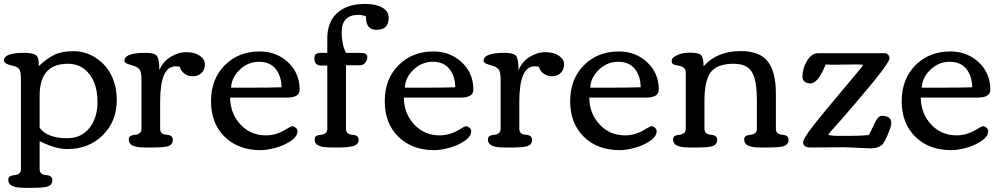

<svg xmlns="http://www.w3.org/2000/svg" viewBox="-21 -732 4966 953"><path d="M462.9 -225.1Q462.9 -337.9 397.5 -389.2Q363.3 -415.5 315.9 -415.5Q175.8 -415.5 175.8 -257.8V-97.2Q215.3 -45.9 312 -45.9Q382.3 -45.9 422.6 -96.4Q462.9 -147 462.9 -225.1ZM147.9 200.2 106 200.7Q42 200.7 26.9 181.2Q20 172.4 20 159.9Q20 147.5 29.8 142.6Q39.6 137.7 51.5 137.2Q63.5 136.7 73.2 129.6Q83 122.6 83 106.9V-333.5Q83 -368.7 77.9 -382.1Q72.8 -395.5 54.7 -402.3Q52.7 -403.3 35.2 -407.2Q-1.5 -416 -1.5 -431.6Q-1.5 -469.7 96.7 -469.7Q138.2 -469.7 154.8 -460Q171.4 -450.2 171.4 -418Q171.4 -408.2 170.9 -403.3Q208.5 -439.9 246.6 -459Q284.7 -478 343.8 -478Q402.8 -478 454.3 -444.8Q505.9 -411.6 532.2 -357.2Q558.6 -302.7 558.6 -235.8Q558.6 -129.9 489.3 -61Q419.9 7.8 313 7.8Q252.9 7.8 175.8 -31.7V106.9Q175.8 135.3 207.3 137Q238.8 138.7 238.8 162.1Q238.8 189 209 195.3Q187.5 200.2 147.9 200.2Z M746.1 0 704.1 0.5Q640.1 0.5 625 -19Q618.2 -27.8 618.2 -40.3Q618.2 -52.7 627.9 -57.6Q637.7 -62.5 649.7 -63Q661.6 -63.5 671.4 -70.6Q681.2 -77.6 681.2 -93.3V-334.5Q681.2 -377.9 670.7 -388.2Q660.2 -398.4 653.1 -401.4Q646 -404.3 630.9 -408.7Q615.7 -413.1 606.2 -417.5Q596.7 -421.9 596.7 -430.7Q596.7 -469.7 701.7 -469.7Q746.1 -469.7 758.1 -454.3Q770 -439 770 -383.3Q786.6 -425.3 825 -449.2Q863.3 -473.1 903.6 -473.1Q943.8 -473.1 970 -455.8Q996.1 -438.5 996.1 -411.9Q996.1 -385.3 979 -369.4Q961.9 -353.5 937 -353.5Q912.1 -353.5 894.3 -366.7Q876.5 -379.9 871.1 -400.9Q858.4 -402.8 850.1 -402.8Q773.9 -402.8 773.9 -227.5V-93.3Q773.9 -64.9 805.4 -63.2Q836.9 -61.5 836.9 -38.1Q836.9 -11.2 807.6 -4.9Q785.2 0 746.1 0Z M1268.1 -476.6Q1351.6 -476.6 1408.9 -422.6Q1466.3 -368.7 1466.3 -287.1Q1466.3 -247.6 1403.8 -247.6H1121.1Q1122.1 -168.5 1172.4 -114.3Q1222.7 -60.1 1299.3 -60.1Q1350.1 -60.1 1397.9 -89.8Q1423.3 -105.5 1430.4 -105.5Q1437.5 -105.5 1446.5 -98.4Q1455.6 -91.3 1455.6 -81.1Q1455.6 -54.2 1421.1 -31.5Q1386.7 -8.8 1345.2 2.2Q1303.7 13.2 1272.5 13.2Q1161.6 13.2 1094 -53.2Q1026.4 -119.6 1026.4 -229.5Q1026.4 -339.4 1094.5 -408Q1162.6 -476.6 1268.1 -476.6ZM1376.5 -298.8Q1375.5 -355 1347.2 -390.1Q1318.8 -425.3 1264.4 -425.3Q1210 -425.3 1169.2 -386.2Q1128.4 -347.2 1126 -296.9H1240.2Q1316.4 -296.9 1376.5 -298.8Z M1603.5 -93.3V-406.7H1569.3Q1556.6 -406.7 1548.1 -415.8Q1539.6 -424.8 1539.6 -441.9Q1539.6 -459 1547.9 -464.4Q1556.2 -469.7 1578.6 -469.7H1603.5V-541.5Q1603.5 -623.5 1653.1 -668Q1702.6 -712.4 1788.6 -712.4Q1858.9 -712.4 1890.1 -684.6Q1908.2 -668.9 1908.2 -643.6Q1908.2 -584 1848.1 -584Q1795.9 -584 1795.9 -643.6V-650.4Q1777.3 -658.2 1758.3 -658.2Q1674.8 -658.2 1674.8 -571.3Q1674.8 -513.7 1696.3 -469.7H1767.1Q1802.2 -469.7 1802.2 -449.2Q1802.2 -432.6 1791.7 -420.4Q1781.2 -408.2 1768.6 -408.2H1696.3V-93.3Q1696.3 -64.9 1727.8 -63.2Q1759.3 -61.5 1759.3 -38.1Q1759.3 -11.2 1723.1 -4.9Q1696.8 0 1671.1 0Q1645.5 0 1634.3 0Q1623 0 1615 -0.2Q1606.9 -0.5 1593 -1.5Q1579.1 -2.4 1571.8 -4.9Q1564.5 -7.3 1556.2 -11.7Q1547.9 -16.1 1544.2 -23.4Q1540.5 -30.8 1540.5 -41.7Q1540.5 -52.7 1550.3 -57.6Q1560.1 -62.5 1572 -63Q1584 -63.5 1593.8 -70.6Q1603.5 -77.6 1603.5 -93.3Z M2130.4 -476.6Q2213.9 -476.6 2271.2 -422.6Q2328.6 -368.7 2328.6 -287.1Q2328.6 -247.6 2266.1 -247.6H1983.4Q1984.4 -168.5 2034.7 -114.3Q2085 -60.1 2161.6 -60.1Q2212.4 -60.1 2260.3 -89.8Q2285.6 -105.5 2292.7 -105.5Q2299.8 -105.5 2308.8 -98.4Q2317.9 -91.3 2317.9 -81.1Q2317.9 -54.2 2283.4 -31.5Q2249 -8.8 2207.5 2.2Q2166 13.2 2134.8 13.2Q2023.9 13.2 1956.3 -53.2Q1888.7 -119.6 1888.7 -229.5Q1888.7 -339.4 1956.8 -408Q2024.9 -476.6 2130.4 -476.6ZM2238.8 -298.8Q2237.8 -355 2209.5 -390.1Q2181.2 -425.3 2126.7 -425.3Q2072.3 -425.3 2031.5 -386.2Q1990.7 -347.2 1988.3 -296.9H2102.5Q2178.7 -296.9 2238.8 -298.8Z M2528.8 0 2486.8 0.5Q2422.9 0.5 2407.7 -19Q2400.9 -27.8 2400.9 -40.3Q2400.9 -52.7 2410.6 -57.6Q2420.4 -62.5 2432.4 -63Q2444.3 -63.5 2454.1 -70.6Q2463.9 -77.6 2463.9 -93.3V-334.5Q2463.9 -377.9 2453.4 -388.2Q2442.9 -398.4 2435.8 -401.4Q2428.7 -404.3 2413.6 -408.7Q2398.4 -413.1 2388.9 -417.5Q2379.4 -421.9 2379.4 -430.7Q2379.4 -469.7 2484.4 -469.7Q2528.8 -469.7 2540.8 -454.3Q2552.7 -439 2552.7 -383.3Q2569.3 -425.3 2607.7 -449.2Q2646 -473.1 2686.3 -473.1Q2726.6 -473.1 2752.7 -455.8Q2778.8 -438.5 2778.8 -411.9Q2778.8 -385.3 2761.7 -369.4Q2744.6 -353.5 2719.7 -353.5Q2694.8 -353.5 2677 -366.7Q2659.2 -379.9 2653.8 -400.9Q2641.1 -402.8 2632.8 -402.8Q2556.6 -402.8 2556.6 -227.5V-93.3Q2556.6 -64.9 2588.1 -63.2Q2619.6 -61.5 2619.6 -38.1Q2619.6 -11.2 2590.3 -4.9Q2567.9 0 2528.8 0Z M3050.8 -476.6Q3134.3 -476.6 3191.7 -422.6Q3249 -368.7 3249 -287.1Q3249 -247.6 3186.5 -247.6H2903.8Q2904.8 -168.5 2955.1 -114.3Q3005.4 -60.1 3082 -60.1Q3132.8 -60.1 3180.7 -89.8Q3206.1 -105.5 3213.1 -105.5Q3220.2 -105.5 3229.2 -98.4Q3238.3 -91.3 3238.3 -81.1Q3238.3 -54.2 3203.9 -31.5Q3169.4 -8.8 3127.9 2.2Q3086.4 13.2 3055.2 13.2Q2944.3 13.2 2876.7 -53.2Q2809.1 -119.6 2809.1 -229.5Q2809.1 -339.4 2877.2 -408Q2945.3 -476.6 3050.8 -476.6ZM3159.2 -298.8Q3158.2 -355 3129.9 -390.1Q3101.6 -425.3 3047.1 -425.3Q2992.7 -425.3 2951.9 -386.2Q2911.1 -347.2 2908.7 -296.9H3022.9Q3099.1 -296.9 3159.2 -298.8Z M3447.8 0 3405.8 0.5Q3341.8 0.5 3326.7 -19Q3319.8 -27.8 3319.8 -40.3Q3319.8 -52.7 3329.6 -57.6Q3339.4 -62.5 3351.3 -63Q3363.3 -63.5 3373 -70.6Q3382.8 -77.6 3382.8 -93.3V-372.1Q3382.8 -400.4 3347.7 -406.2Q3323.2 -410.2 3318.1 -414.8Q3313 -419.4 3313 -431.4Q3313 -443.4 3330.1 -453.1Q3358.9 -470.7 3402.6 -470.7Q3446.3 -470.7 3458.7 -458.3Q3471.2 -445.8 3471.2 -402.8Q3538.1 -478.5 3655.3 -478.5Q3750.5 -478.5 3790.3 -426.5Q3830.1 -374.5 3830.1 -269V-93.3Q3830.1 -64.9 3861.6 -63.2Q3893.1 -61.5 3893.1 -38.1Q3893.1 -11.7 3862.8 -4.9Q3840.3 0 3800.8 0L3758.8 0.5Q3694.8 0.5 3679.7 -19Q3672.9 -27.8 3672.9 -40.3Q3672.9 -52.7 3682.6 -57.6Q3692.4 -62.5 3704.3 -63Q3716.3 -63.5 3726.1 -70.6Q3735.8 -77.6 3735.8 -93.3V-235.4Q3735.8 -326.2 3714.8 -368.2Q3691.4 -415.5 3620.6 -415.5Q3535.2 -415.5 3504.4 -370.1Q3475.6 -327.1 3475.6 -232.9V-93.3Q3475.6 -64.9 3507.1 -63.2Q3538.6 -61.5 3538.6 -38.1Q3538.6 -11.2 3508.8 -4.9Q3487.3 0 3447.8 0Z M4355 -157.2Q4402.8 -157.2 4402.8 -121.6Q4402.8 -110.8 4399.4 -100.6L4394 -85.4Q4370.1 -21 4353 -9.8Q4332.5 4.4 4299.3 4.4L4258.3 2.4H4254.4L4172.9 -1L4001 0Q3965.3 0 3965.3 -26.4Q3965.3 -49.8 4069.3 -174.8Q4078.1 -185.5 4153.8 -276.4L4182.6 -310.5Q4193.4 -323.7 4217.3 -352.1Q4258.8 -400.9 4264.2 -410.2Q4251 -412.1 4231 -412.1L4138.7 -411.1H4124L4107.4 -410.6L4077.6 -412.1V-413.1Q4040 -317.9 4001 -317.9Q3983.9 -317.9 3972.9 -326.7Q3961.9 -335.4 3961.9 -351.6Q3961.9 -392.6 3984.9 -430.2Q4007.8 -467.8 4038.6 -467.8H4375Q4394 -461.9 4394 -441.9Q4394 -416.5 4220.7 -214.8Q4214.4 -207.5 4172.9 -159.2L4150.9 -133.8Q4144 -125.5 4129.9 -110.4Q4100.6 -79.1 4089.8 -62.5Q4107.9 -57.6 4138.2 -57.6H4193.8Q4249.5 -57.6 4289.6 -61.5V-61Q4296.4 -67.4 4307.1 -92.5Q4317.9 -117.7 4329.8 -137.5Q4341.8 -157.2 4355 -157.2Z M4696.3 -476.6Q4779.8 -476.6 4837.2 -422.6Q4894.5 -368.7 4894.5 -287.1Q4894.5 -247.6 4832 -247.6H4549.3Q4550.3 -168.5 4600.6 -114.3Q4650.9 -60.1 4727.5 -60.1Q4778.3 -60.1 4826.2 -89.8Q4851.6 -105.5 4858.6 -105.5Q4865.7 -105.5 4874.8 -98.4Q4883.8 -91.3 4883.8 -81.1Q4883.8 -54.2 4849.4 -31.5Q4814.9 -8.8 4773.4 2.2Q4731.9 13.2 4700.7 13.2Q4589.8 13.2 4522.2 -53.2Q4454.6 -119.6 4454.6 -229.5Q4454.6 -339.4 4522.7 -408Q4590.8 -476.6 4696.3 -476.6ZM4804.7 -298.8Q4803.7 -355 4775.4 -390.1Q4747.1 -425.3 4692.6 -425.3Q4638.2 -425.3 4597.4 -386.2Q4556.6 -347.2 4554.2 -296.9H4668.5Q4744.6 -296.9 4804.7 -298.8Z"/></svg>

Font: Corben
Style: Regular
Weight: 400
Designer: vernon adams
Foundry: vernon adams
Version: Version 1.101